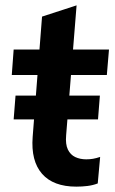

<svg xmlns="http://www.w3.org/2000/svg" viewBox="-20 -690 429 717"><path d="M31 -244 38 -333H353L346 -244ZM24 -410 31 -505H387L379 -410ZM354 -104 345 -5Q327 2 306.5 4.5Q286 7 265 7Q179 7 137 -41Q95 -89 102 -179L137 -628L266 -670L227 -185Q224 -151 233.5 -131.5Q243 -112 261 -103.5Q279 -95 302 -95Q315 -95 327 -97Q339 -99 354 -104Z"/></svg>

Font: Muli
Style: Bold Italic
Weight: 700
Italic angle: -4.541°
Designer: Vernon Adams
Foundry: Vernon Adams
Version: Version 2.100; ttfautohint (v1.8.1.43-b0c9)